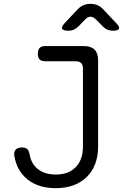

<svg xmlns="http://www.w3.org/2000/svg" viewBox="-20 -970 641 1000"><path d="M55 -157Q51 -179 61.5 -190.5Q72 -202 95 -202Q113 -202 122 -193.5Q131 -185 135 -163Q143 -116 178.5 -88.5Q214 -61 271 -61Q337 -61 374.5 -99.5Q412 -138 412 -207V-613Q412 -632 402.5 -641.5Q393 -651 374 -651H216Q196 -651 186.5 -660.5Q177 -670 177 -690Q177 -711 186.5 -720.5Q196 -730 216 -730H416Q454 -730 472.5 -711.5Q491 -693 491 -655V-207Q491 -157 476 -117Q461 -77 432 -48.5Q403 -20 362.5 -5Q322 10 271 10Q181 10 124.5 -34.5Q68 -79 55 -157ZM337 -810Q308 -810 303.5 -820.5Q299 -831 319 -852L386 -923Q400 -937 416 -943.5Q432 -950 451 -950Q470 -950 486.5 -943.5Q503 -937 516 -923L584 -851Q604 -831 600 -820.5Q596 -810 567 -810Q553 -810 540.5 -815Q528 -820 518 -830L478 -870Q465 -883 451.5 -883Q438 -883 425 -870L387 -831Q377 -821 364.5 -815.5Q352 -810 337 -810Z"/></svg>

Font: Maple Mono Light
Style: Regular
Weight: 300
Monospace: yes
Designer: subframe7536
Version: Version 7.000